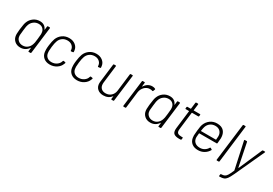

<svg xmlns="http://www.w3.org/2000/svg" viewBox="44 -1773 4335 3046"><g transform="rotate(30 2211.5 -250.0)"><path d="M441 -504H473Q482 -504 482 -494L422 -10Q420 0 411 0H379Q369 0 371 -10L378 -72Q379 -75 377 -75.5Q375 -76 374 -73Q349 -35 312 -13.5Q275 8 226 8Q162 8 120 -29.5Q78 -67 72 -128Q71 -136 71 -154Q71 -179 76 -227L79 -251Q86 -302 90.5 -329Q95 -356 104 -379Q126 -438 176.5 -475Q227 -512 292 -512Q340 -512 371.5 -491Q403 -470 418 -432Q419 -430 420.5 -430Q422 -430 423 -433L430 -494Q432 -504 441 -504ZM400 -251Q408 -316 408 -338Q408 -352 407 -360Q405 -406 375.5 -435.5Q346 -465 296 -465Q245 -465 206 -435Q167 -405 152 -359Q146 -343 142.5 -324.5Q139 -306 133 -252Q124 -181 124 -161Q124 -150 125 -145Q127 -99 160 -69Q193 -39 243 -39Q294 -39 330.5 -69Q367 -99 381 -145Q387 -161 390.5 -179Q394 -197 400 -251Z M601 -128Q598 -149 598 -173Q598 -208 604 -253Q613 -326 631 -377Q655 -438 707.5 -475Q760 -512 829 -512Q898 -512 943.5 -476Q989 -440 996 -386Q999 -371 999 -358Q999 -349 989 -347L957 -343H955Q949 -343 947 -352L946 -366Q942 -408 909 -436.5Q876 -465 824 -465Q770 -465 731 -436Q692 -407 677 -359Q664 -325 655 -252Q649 -203 649 -173Q649 -160 651 -146Q654 -97 686 -68Q718 -39 771 -39Q824 -39 865 -67.5Q906 -96 918 -139L920 -144Q923 -155 933 -153L962 -148Q971 -146 970 -137Q969 -134 967.5 -129Q966 -124 963 -119Q943 -63 889 -27.5Q835 8 766 8Q697 8 653 -29Q609 -66 601 -128Z M1099 -128Q1096 -149 1096 -173Q1096 -208 1102 -253Q1111 -326 1129 -377Q1153 -438 1205.5 -475Q1258 -512 1327 -512Q1396 -512 1441.5 -476Q1487 -440 1494 -386Q1497 -371 1497 -358Q1497 -349 1487 -347L1455 -343H1453Q1447 -343 1445 -352L1444 -366Q1440 -408 1407 -436.5Q1374 -465 1322 -465Q1268 -465 1229 -436Q1190 -407 1175 -359Q1162 -325 1153 -252Q1147 -203 1147 -173Q1147 -160 1149 -146Q1152 -97 1184 -68Q1216 -39 1269 -39Q1322 -39 1363 -67.5Q1404 -96 1416 -139L1418 -144Q1421 -155 1431 -153L1460 -148Q1469 -146 1468 -137Q1467 -134 1465.5 -129Q1464 -124 1461 -119Q1441 -63 1387 -27.5Q1333 8 1264 8Q1195 8 1151 -29Q1107 -66 1099 -128Z M1958 -504H1989Q1994 -504 1996.5 -501Q1999 -498 1998 -494L1938 -10Q1938 -6 1935 -3Q1932 0 1927 0H1896Q1892 0 1889.5 -3Q1887 -6 1888 -10L1894 -59Q1894 -62 1892.5 -62.5Q1891 -63 1890 -60Q1839 7 1745 7Q1679 7 1638 -30Q1597 -67 1597 -132Q1597 -140 1599 -158L1640 -494Q1642 -504 1651 -504H1682Q1692 -504 1690 -494L1651 -172Q1650 -164 1650 -150Q1650 -99 1679.5 -69.5Q1709 -40 1761 -40Q1820 -40 1860 -76.5Q1900 -113 1908 -172L1947 -494Q1949 -504 1958 -504Z M2407 -496Q2414 -494 2412 -483L2399 -451Q2394 -441 2386 -445Q2366 -453 2338 -452Q2284 -451 2243.5 -409.5Q2203 -368 2195 -308L2159 -10Q2157 0 2148 0H2116Q2111 0 2108.5 -3Q2106 -6 2107 -10L2167 -494Q2167 -498 2170 -501Q2173 -504 2178 -504H2210Q2214 -504 2216.5 -501Q2219 -498 2218 -494L2210 -426Q2209 -423 2211 -422.5Q2213 -422 2214 -425Q2239 -464 2274 -486Q2309 -508 2353 -508Q2386 -508 2407 -496Z M2822 -504H2854Q2863 -504 2863 -494L2803 -10Q2801 0 2792 0H2760Q2750 0 2752 -10L2759 -72Q2760 -75 2758 -75.5Q2756 -76 2755 -73Q2730 -35 2693 -13.5Q2656 8 2607 8Q2543 8 2501 -29.5Q2459 -67 2453 -128Q2452 -136 2452 -154Q2452 -179 2457 -227L2460 -251Q2467 -302 2471.5 -329Q2476 -356 2485 -379Q2507 -438 2557.5 -475Q2608 -512 2673 -512Q2721 -512 2752.5 -491Q2784 -470 2799 -432Q2800 -430 2801.5 -430Q2803 -430 2804 -433L2811 -494Q2813 -504 2822 -504ZM2781 -251Q2789 -316 2789 -338Q2789 -352 2788 -360Q2786 -406 2756.5 -435.5Q2727 -465 2677 -465Q2626 -465 2587 -435Q2548 -405 2533 -359Q2527 -343 2523.5 -324.5Q2520 -306 2514 -252Q2505 -181 2505 -161Q2505 -150 2506 -145Q2508 -99 2541 -69Q2574 -39 2624 -39Q2675 -39 2711.5 -69Q2748 -99 2762 -145Q2768 -161 2771.5 -179Q2775 -197 2781 -251Z M3220 -459H3107Q3104 -459 3102 -455L3064 -139Q3062 -121 3062 -115Q3062 -77 3082.5 -62Q3103 -47 3146 -47H3169Q3179 -47 3177 -37L3174 -10Q3172 0 3163 0L3134 1Q3073 1 3041.5 -20Q3010 -41 3010 -97Q3010 -105 3012 -125L3052 -455Q3052 -459 3049 -459H2990Q2986 -459 2983.5 -462Q2981 -465 2982 -469L2985 -494Q2987 -504 2996 -504H3054Q3057 -504 3059 -508L3073 -622Q3073 -626 3076 -629Q3079 -632 3083 -632H3115Q3119 -632 3121.5 -629Q3124 -626 3123 -622L3109 -508Q3109 -504 3112 -504H3226Q3236 -504 3234 -494L3231 -469Q3231 -465 3228 -462Q3225 -459 3220 -459Z M3628 -120Q3634 -129 3641 -125L3665 -112Q3673 -106 3668 -99Q3640 -50 3591 -21Q3542 8 3480 8Q3411 8 3368 -26Q3325 -60 3315 -119Q3311 -138 3311 -164Q3311 -194 3318 -253Q3324 -302 3328 -327Q3332 -352 3340 -373Q3364 -436 3416.5 -474Q3469 -512 3538 -512Q3622 -512 3663.5 -466Q3705 -420 3705 -339Q3705 -312 3697 -244Q3695 -234 3686 -234H3370Q3366 -234 3365 -230Q3359 -187 3359 -161Q3359 -105 3393.5 -72Q3428 -39 3489 -39Q3534 -39 3570 -60.5Q3606 -82 3628 -120ZM3372 -283Q3371 -279 3375 -279H3646Q3650 -279 3650 -283Q3654 -315 3654 -345Q3654 -398 3621.5 -431.5Q3589 -465 3533 -465Q3480 -465 3441.5 -436.5Q3403 -408 3388 -361Q3381 -343 3372 -283Z M3817 -10 3901 -690Q3901 -694 3904 -697Q3907 -700 3912 -700H3944Q3948 -700 3950.5 -697Q3953 -694 3952 -690L3869 -10Q3867 0 3858 0H3826Q3821 0 3818.5 -3Q3816 -6 3817 -10Z M3979 190 3982 164Q3984 154 3993 154H3997Q4034 153 4056 141.5Q4078 130 4097 99Q4116 68 4144 3Q4146 -2 4145 -3L4039 -493V-495Q4039 -504 4048 -504H4081Q4085 -504 4088 -502Q4091 -500 4092 -496L4178 -72Q4178 -70 4180.5 -70Q4183 -70 4184 -72L4369 -496Q4374 -504 4382 -504H4415Q4426 -504 4421 -493L4171 51Q4141 116 4118 147Q4095 178 4067 189Q4039 200 3991 200H3984Q3977 200 3979 190Z"/></g></svg>

Font: Barlow Light
Style: Italic
Weight: 300
Italic angle: -7°
Designer: Jeremy Tribby
Foundry: Tribby Type
Version: Version 1.408